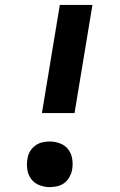

<svg xmlns="http://www.w3.org/2000/svg" viewBox="-20 -755 490 783"><path d="M151 -294 224 -735H357L284 -294ZM183 8Q161 8 140.5 0Q120 -8 107.5 -24.5Q95 -41 91.5 -63Q88 -85 92 -107Q94 -123 102 -137Q110 -151 123.5 -161Q137 -171 152.5 -174.5Q168 -178 183 -178Q205 -178 225.5 -170Q246 -162 258.5 -145.5Q271 -129 274.5 -107Q278 -85 274 -62Q271 -47 263 -32.5Q255 -18 242 -8.5Q229 1 213.5 4.5Q198 8 183 8Z"/></svg>

Font: Iosevka Etoile XBdObl
Style: Regular
Weight: 800
Italic angle: -9°
Designer: Belleve Invis
Foundry: Belleve Invis
Version: Version 15.5.2; ttfautohint (v1.8.4)